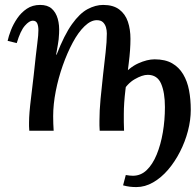

<svg xmlns="http://www.w3.org/2000/svg" viewBox="-20 -531 798 780"><path d="M99 0Q98 -12 98 -18.5Q98 -25 98 -33Q98 -52 100 -76.5Q102 -101 106.5 -137Q111 -173 117 -226Q122 -274 125.5 -304.5Q129 -335 131.5 -354.5Q134 -374 135 -386Q136 -398 136 -408Q136 -426 131 -436.5Q126 -447 113 -447Q99 -447 81 -426.5Q63 -406 48 -356L11 -365Q15 -384 24.5 -408.5Q34 -433 50 -456.5Q66 -480 89 -495.5Q112 -511 143 -511Q173 -511 190 -496Q207 -481 214.5 -455Q222 -429 220 -395Q219 -370 215 -349Q211 -328 208 -309H210Q241 -389 272.5 -433Q304 -477 336 -494Q368 -511 399 -511Q440 -511 464.5 -492.5Q489 -474 499.5 -443Q510 -412 510 -373Q510 -329 503 -274Q496 -219 489.5 -165Q483 -111 483 -68Q483 -49 483 -34.5Q483 -20 484 0H385Q384 -12 384 -21.5Q384 -31 384 -40Q384 -81 388.5 -129Q393 -177 398.5 -225.5Q404 -274 409 -318Q414 -362 414 -395Q414 -408 410.5 -420Q407 -432 398.5 -440.5Q390 -449 373 -449Q349 -449 323.5 -424.5Q298 -400 275.5 -358Q253 -316 235 -265Q217 -214 206.5 -160.5Q196 -107 196 -59Q196 -45 196.5 -29Q197 -13 198 0ZM534 229Q520 229 507.5 227.5Q495 226 480 222L491 180Q508 183 520 183Q552 183 576 160Q600 137 616.5 97Q633 57 641.5 7Q650 -43 650 -96Q650 -155 634.5 -191Q619 -227 580 -227Q558 -227 527 -209Q496 -191 476 -154L473 -218Q505 -257 541.5 -273.5Q578 -290 608 -290Q651 -290 679 -274Q707 -258 724 -229.5Q741 -201 748 -164Q755 -127 755 -85Q755 -43 743.5 1Q732 45 711 86Q690 127 662.5 159Q635 191 602 210Q569 229 534 229Z"/></svg>

Font: Lora Medium
Style: Italic
Weight: 500
Italic angle: -3°
Designer: Olga Karpushina, Alexei Vanyashin (Cyrillic)
Foundry: Cyreal
Version: Version 3.004